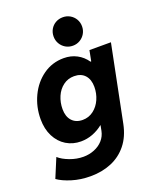

<svg xmlns="http://www.w3.org/2000/svg" viewBox="-188 -877 976 1193"><g transform="rotate(-20 300.0 -280.0)"><path d="M-11.7 154.8 41 28.3Q66.9 51.8 111.6 68.4Q156.2 85 200.2 85Q238.8 85 272.9 71.3Q307.1 57.6 330.1 32Q353 6.3 359.9 -28.3L366.7 -64H366.2Q334 -38.1 296.6 -23.9Q259.3 -9.8 219.2 -9.8Q165.5 -9.8 122.3 -36.1Q79.1 -62.5 54.2 -111.3Q29.3 -160.2 29.3 -225.1Q29.3 -306.2 63 -377Q96.7 -447.8 156.7 -490.5Q216.8 -533.2 293 -533.2Q340.8 -533.2 379.4 -512.7Q418 -492.2 442.9 -455.6H447.8L461.4 -525.4H603.5L502.4 -22.5Q486.3 57.1 443.6 109.9Q400.9 162.6 338.9 188.2Q276.9 213.9 201.7 213.9Q135.3 213.9 78.4 196.3Q21.5 178.7 -11.7 154.8ZM412.1 -300.8Q412.1 -349.6 386.7 -377.7Q361.3 -405.8 315.4 -405.8Q274.4 -405.8 243.2 -382.3Q211.9 -358.9 195.3 -320.1Q178.7 -281.2 178.7 -237.3Q178.7 -188 204.3 -159.9Q230 -131.8 274.4 -131.8Q314.9 -131.8 346.4 -155.8Q377.9 -179.7 395 -218.5Q412.1 -257.3 412.1 -300.8ZM280.8 -680.2Q280.8 -706.5 293.2 -728Q305.7 -749.5 327.1 -761.7Q348.6 -773.9 375 -773.9Q400.9 -773.9 422.4 -761.5Q443.8 -749 456.3 -727.8Q468.8 -706.5 468.8 -680.2Q468.8 -654.3 456.3 -632.8Q443.8 -611.3 422.4 -598.6Q400.9 -585.9 375 -585.9Q348.6 -585.9 327.1 -598.6Q305.7 -611.3 293.2 -632.8Q280.8 -654.3 280.8 -680.2Z"/></g></svg>

Font: Reddit Sans Vanilla ExtraBold
Style: Italic
Weight: 800
Italic angle: -11.25°
Designer: Stephen Hutchings
Version: Version 1.013